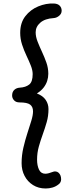

<svg xmlns="http://www.w3.org/2000/svg" viewBox="-20 -900 449 1093"><path d="M287 -880Q309 -879 320 -867.5Q331 -856 331 -839Q331 -822 316.5 -810Q302 -798 285 -797Q236 -794 209.5 -771Q183 -748 183 -716Q183 -691 194 -663Q205 -635 219 -605Q233 -575 244 -544Q255 -513 255 -480Q255 -459 248.5 -439Q242 -419 228 -401Q214 -383 190 -368Q224 -355 240 -331.5Q256 -308 256 -279Q256 -240 246 -205Q236 -170 223.5 -135.5Q211 -101 201 -65.5Q191 -30 191 9Q191 42 202 65.5Q213 89 238 89Q247 89 258 86Q269 83 279 79Q288 75 297 76Q306 77 313 83Q320 89 324 98.5Q328 108 328 121Q328 129 324.5 136.5Q321 144 314 149Q298 162 279 167.5Q260 173 240 173Q199 173 168 153.5Q137 134 120 101.5Q103 69 103 29Q103 -16 113 -59Q123 -102 135.5 -140.5Q148 -179 158 -211.5Q168 -244 168 -266Q168 -292 151.5 -304.5Q135 -317 91 -317Q71 -317 60 -329Q49 -341 49 -356Q49 -377 61.5 -388.5Q74 -400 93 -401Q126 -403 146 -418.5Q166 -434 166 -478Q166 -500 155.5 -526.5Q145 -553 130.5 -583.5Q116 -614 105.5 -646.5Q95 -679 95 -713Q95 -770 124 -807.5Q153 -845 197.5 -863.5Q242 -882 287 -880Z"/></svg>

Font: Playpen Sans Arabic
Style: Regular
Weight: 400
Designer: Azza Alameddine, Laura Meseguer, Veronika Burian, José Scaglione
Foundry: TypeTogether
Version: Version 2.000